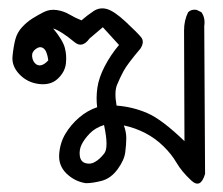

<svg xmlns="http://www.w3.org/2000/svg" viewBox="-20 -264 540 464"><path d="M187.5 178.7Q161.1 174.8 141.1 155.8Q121.1 136.7 123 108.9Q125 81.1 138.2 59.1Q151.4 37.1 171.4 20Q191.4 2.9 214.8 -4.9Q211.9 -27.3 215.3 -51.8Q218.8 -76.2 232.9 -103.5Q247.1 -130.9 267.6 -155.3L228.5 -198.2L196.3 -170.9Q178.7 -146.5 160.2 -162.1Q127 -189.5 108.4 -195.3Q131.8 -167 136.7 -148.4Q141.6 -129.9 139.2 -109.9Q136.7 -89.8 119.6 -73.7Q102.5 -57.6 74.2 -61Q45.9 -64.5 26.9 -84.5Q7.8 -104.5 10.3 -128.4Q12.7 -152.3 17.1 -168.9Q21.5 -185.5 33.2 -198.2Q44.9 -210.9 58.1 -219.2Q71.3 -227.5 85.9 -234.9Q100.6 -242.2 117.2 -239.7Q133.8 -237.3 147.9 -229Q162.1 -220.7 176.8 -214.8Q190.4 -226.6 205.6 -236.8Q220.7 -247.1 238.3 -242.2Q255.9 -237.3 283.7 -211.4Q311.5 -185.5 320.8 -174.3Q330.1 -163.1 319.3 -146.5Q287.1 -108.4 278.3 -91.8Q269.5 -75.2 262.7 -58.6Q255.9 -42 261.7 -8.8Q300.8 -5.9 335.9 9.3Q371.1 24.4 425.8 77.1L424.8 -190.4Q424.8 -214.8 434.6 -234.4Q442.4 -242.2 455.1 -240.2L466.8 -234.4Q476.6 -220.7 473.6 -201.2L475.6 156.2Q464.8 193.4 441.9 171.9Q418.9 150.4 406.7 129.4Q394.5 108.4 375 89.4Q355.5 70.3 331.1 57.6Q306.6 44.9 279.3 39.1Q285.2 54.7 285.2 69.8Q285.2 85 282.7 104Q280.3 123 264.2 145Q248 167 226.1 172.9Q204.1 178.7 187.5 178.7ZM210 127Q220.7 121.1 231.9 106.9Q243.2 92.8 231.4 38.1Q210 44.9 196.8 58.6Q183.6 72.3 177.2 85.4Q170.9 98.6 172.9 112.8Q174.8 127 187 130.4Q199.2 133.8 210 127ZM96.7 -118.2Q93.8 -140.6 85.4 -147Q77.1 -153.3 66.9 -146Q56.6 -138.7 57.6 -127.9Q58.6 -117.2 64.9 -110.8Q71.3 -104.5 79.6 -106.4Q87.9 -108.4 96.7 -118.2Z"/></svg>

Font: NaikaiFont
Style: Regular
Weight: 400
Version: Version 1.67